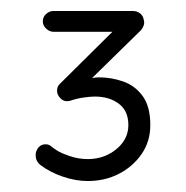

<svg xmlns="http://www.w3.org/2000/svg" viewBox="-20 -845 339 350"><path d="M140 -515Q118 -515 94.5 -523Q71 -531 54 -544Q45 -551 45 -562Q45 -570 50 -576Q55 -582 63 -582Q69 -582 73 -578.5Q77 -575 85 -570Q91 -566 107 -560.5Q123 -555 140 -555Q170 -555 192 -573Q214 -591 214 -617Q214 -643 196.5 -656Q179 -669 153 -669Q144 -669 131 -667Q118 -665 107 -661Q97 -659 90.5 -665.5Q84 -672 84 -679Q84 -683 85 -686Q86 -689 89 -692L197 -799L200 -787H78Q70 -787 64 -793Q58 -799 58 -806Q58 -814 64 -819.5Q70 -825 78 -825H222Q230 -825 235.5 -820.5Q241 -816 242 -809Q245 -800 237 -790L141 -696L117 -691Q117 -694 133.5 -699Q150 -704 160 -704Q183 -704 204.5 -696.5Q226 -689 240 -670Q254 -651 254 -617Q254 -587 238 -564Q222 -541 196.5 -528Q171 -515 140 -515Z"/></svg>

Font: Quicksand Variable Light
Style: Regular
Weight: 300
Designer: Andrew Paglinawan
Foundry: Andrew Paglinawan
Version: Version 3.004